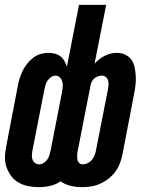

<svg xmlns="http://www.w3.org/2000/svg" viewBox="-26 -760 596 792"><path d="M135 12Q113 12 91.5 8Q70 4 51.5 -6.5Q33 -17 20.5 -33.5Q8 -50 1 -70Q-6 -90 -5.5 -112.5Q-5 -135 0 -158L48 -408Q51 -424 56 -439.5Q61 -455 68.5 -470Q76 -485 87.5 -499Q99 -513 112.5 -523Q126 -533 142.5 -537.5Q159 -542 174 -542Q188 -542 201 -538.5Q214 -535 224 -527Q234 -519 240 -508Q246 -497 250 -485L300 -740H412L364 -497Q382 -518 406.5 -530Q431 -542 456 -542Q474 -542 490.5 -534.5Q507 -527 516.5 -513Q526 -499 529.5 -481.5Q533 -464 534 -446Q535 -428 533 -409.5Q531 -391 527 -372L479 -122Q475 -103 468 -85Q461 -67 449 -51Q437 -35 421 -22.5Q405 -10 387 -2Q369 6 350 9Q331 12 312 12Q288 12 265 6.5Q242 1 224 -12Q205 1 181.5 6.5Q158 12 135 12ZM315 -82Q325 -82 335.5 -87Q346 -92 353 -100.5Q360 -109 364 -119.5Q368 -130 370 -140L419 -390Q421 -400 421.5 -409.5Q422 -419 420 -427.5Q418 -436 411 -442Q404 -448 394 -448Q386 -448 377.5 -445Q369 -442 362 -435.5Q355 -429 351.5 -421Q348 -413 347 -405L295 -140Q293 -131 292.5 -121.5Q292 -112 293 -103.5Q294 -95 300 -88.5Q306 -82 315 -82ZM136 -82Q145 -82 154.5 -88Q164 -94 169.5 -102.5Q175 -111 178 -120.5Q181 -130 183 -140L229 -376Q231 -387 232.5 -398.5Q234 -410 231.5 -421Q229 -432 221.5 -440Q214 -448 203 -448Q193 -448 184.5 -442Q176 -436 170 -427Q164 -418 161.5 -409Q159 -400 157 -390L108 -140Q106 -130 105.5 -120.5Q105 -111 108 -102Q111 -93 118.5 -87.5Q126 -82 136 -82Z"/></svg>

Font: Lode Term
Style: Bold Italic
Weight: 700
Italic angle: -11°
Monospace: yes
Designer: Belleve Invis
Foundry: Belleve Invis
Version: Version 29.2.0